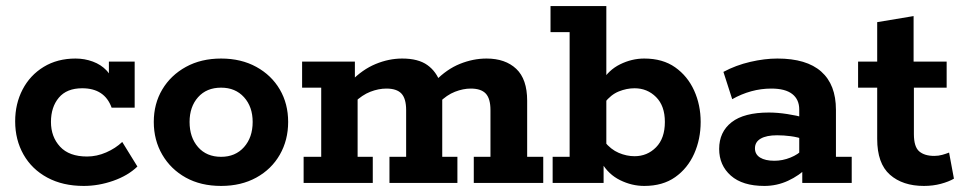

<svg xmlns="http://www.w3.org/2000/svg" viewBox="-20 -603 3173 633"><path d="M256 10Q187 10 136 -17.5Q85 -45 57.5 -93.5Q30 -142 30 -203Q30 -261 54.5 -308Q79 -355 124 -382.5Q169 -410 229 -410Q259 -410 286 -400Q313 -390 331 -371Q349 -352 351 -327L339 -326V-400H424V-248H348Q325 -312 251 -312Q200 -312 174 -281Q148 -250 148 -201Q148 -152 178 -119.5Q208 -87 267 -87Q299 -87 330 -100.5Q361 -114 383 -135L433 -54Q402 -24 353.5 -7Q305 10 256 10Z M709 10Q642 10 592.5 -17.5Q543 -45 515 -93Q487 -141 487 -201Q487 -261 515 -308Q543 -355 593 -382.5Q643 -410 709 -410Q775 -410 825 -382.5Q875 -355 902.5 -308Q930 -261 930 -201Q930 -141 902.5 -93Q875 -45 825 -17.5Q775 10 709 10ZM709 -86Q756 -86 784.5 -118Q813 -150 813 -201Q813 -251 784.5 -282.5Q756 -314 709 -314Q661 -314 633 -282.5Q605 -251 605 -201Q605 -150 633 -118Q661 -86 709 -86Z M981 0V-86H1039V-314H976V-400H1150V-337L1137 -335Q1175 -374 1218.5 -392Q1262 -410 1306 -410Q1359 -410 1389 -388.5Q1419 -367 1432 -329L1415 -336Q1453 -375 1496.5 -392.5Q1540 -410 1584 -410Q1646 -410 1682 -376Q1718 -342 1718 -271V-86H1771V0H1542V-86H1597V-240Q1597 -278 1581.5 -294.5Q1566 -311 1532 -311Q1507 -311 1480 -300.5Q1453 -290 1428 -265L1434 -316Q1436 -305 1437 -291Q1438 -277 1438 -271V-86H1488V0H1264V-86H1319V-240Q1319 -278 1303.5 -294.5Q1288 -311 1254 -311Q1228 -311 1201 -300.5Q1174 -290 1148 -265L1159 -296V-86H1209V0Z M2104 10Q2063 10 2024.5 -9Q1986 -28 1964 -66L1970 -75V0H1802V-86H1858V-497H1795V-583H1979V-332L1964 -334Q1986 -372 2024.5 -391Q2063 -410 2104 -410Q2165 -410 2206 -381Q2247 -352 2268.5 -304.5Q2290 -257 2290 -201Q2290 -144 2268.5 -96Q2247 -48 2206 -19Q2165 10 2104 10ZM2072 -88Q2114 -88 2143 -117.5Q2172 -147 2172 -201Q2172 -254 2143 -283Q2114 -312 2072 -312Q2046 -312 2020 -301.5Q1994 -291 1973 -264L1979 -305V-90L1973 -136Q1994 -110 2020 -99Q2046 -88 2072 -88Z M2500 10Q2428 10 2389.5 -24Q2351 -58 2351 -112Q2351 -168 2392 -200Q2433 -232 2515 -232Q2543 -232 2575.5 -227Q2608 -222 2632 -215L2615 -203V-242Q2615 -275 2592 -293Q2569 -311 2523 -311Q2489 -311 2456.5 -302Q2424 -293 2394 -276L2365 -366Q2406 -388 2453.5 -399Q2501 -410 2543 -410Q2639 -410 2687.5 -367Q2736 -324 2736 -241V-86H2788V0H2625V-66L2643 -52Q2615 -24 2578 -7Q2541 10 2500 10ZM2533 -73Q2560 -73 2586 -83.5Q2612 -94 2626 -110L2615 -78V-171L2632 -143Q2610 -151 2587 -154Q2564 -157 2542 -157Q2507 -157 2488 -146Q2469 -135 2469 -114Q2469 -94 2486 -83.5Q2503 -73 2533 -73Z M3026 10Q2956 10 2914 -27Q2872 -64 2872 -145V-314H2809V-400H2872V-530L2992 -550V-400H3101V-314H2993V-161Q2993 -119 3010.5 -104Q3028 -89 3060 -89Q3074 -89 3086.5 -92.5Q3099 -96 3109 -100L3125 -14Q3108 -4 3082 3Q3056 10 3026 10Z"/></svg>

Font: Rokkitt
Style: Bold
Weight: 700
Designer: Vernon Adams
Foundry: Vernon Adams
Version: Version 3.103